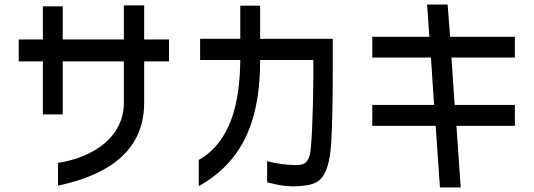

<svg xmlns="http://www.w3.org/2000/svg" viewBox="-20 -763 2367 851"><path d="M258 -256V-491H529V-308C529 -154 392 -65 237 -41V60C446 15 619 -84 619 -308V-491H729V-588H619V-739H529V-588H258V-735H170V-588H63V-491H170V-256Z M867 -497H1045C1043 -306 1003 -135 861 -54V62C1068 -54 1133 -247 1133 -497H1369C1370 -393 1366 -192 1358 -110C1352 -39 1329 -32 1292 -31C1256 -32 1204 -37 1164 -49V45C1205 55 1251 68 1317 61C1386 54 1436 42 1448 -128C1453 -216 1455 -328 1455 -463V-591H1133V-738H1045V-591H867Z M1890 -508 1904 -298H1630V-205H1911L1930 68H2022L2003 -205H2262V-298H1995L1981 -508H2262V-600H1975L1964 -743H1873L1883 -600H1630V-508Z"/></svg>

Font: コーポレート・ロゴ ver3 Medium
Style: Regular
Weight: 500
Designer: [KANA_main] LOGOTYPE.JP [Source Han Sans] Ryoko NISHIZUKA 西塚涼子 (kana, bopomofo & ideographs); Paul D. Hunt (Latin, Greek
Version: Version 12.001;FEAKit 1.0